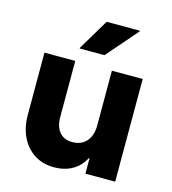

<svg xmlns="http://www.w3.org/2000/svg" viewBox="-108 -805 808 903"><g transform="rotate(15 296.0 -353.5)"><path d="M236.7 9.2Q182.5 9.2 141.7 -16.7Q100.8 -42.5 77.9 -89.2Q55 -135.8 55 -197.5V-500H205V-227.5Q205 -180 227.1 -153.8Q249.2 -127.5 290 -127.5Q333.3 -127.5 358.3 -155.8Q383.3 -184.2 383.3 -232.5V-500H533.3V0H388.3V-75H385Q364.2 -34.2 326.2 -12.5Q288.3 9.2 236.7 9.2ZM210 -561.7V-565L300 -715.8H461.7V-712.5L330.8 -561.7Z"/></g></svg>

Font: Funnel Sans Light ExtraBold
Style: Regular
Weight: 800
Version: Version 1.000